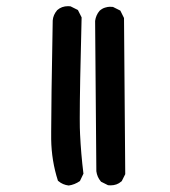

<svg xmlns="http://www.w3.org/2000/svg" viewBox="-20 -606 540 610"><path d="M142.6 -187.5Q142.6 -274.9 147.5 -541Q148.9 -558.6 161.6 -573.7Q175.8 -586.4 196.3 -586.4Q199.2 -586.4 204.1 -585.9L227.5 -574.2L239.3 -550.8Q233.4 -324.2 233.4 -230.5Q233.4 -195.8 234.4 -179.2Q237.3 -117.7 245.1 -54.2L233.9 -30.8Q216.8 -19 198.2 -16.6Q179.2 -19 166 -30.3L164.1 -31.7Q143.6 -95.2 142.6 -163.6Q142.6 -172.9 142.6 -187.5ZM296.4 -571.8Q304.7 -579.1 313.7 -581.8Q322.8 -584.5 328.6 -584.5Q334.5 -584.5 338.9 -584L362.3 -572.3L374 -548.8L377.9 -52.7L366.7 -30.3L365.2 -29.3Q351.6 -17.1 331.1 -17.1Q328.1 -17.1 323.2 -17.6L300.8 -28.8L299.8 -30.3Q288.6 -43.5 286.1 -62L282.2 -539.6Q284.7 -558.1 296.4 -571.8Z"/></svg>

Font: Bakudai
Style: Bold
Weight: 700
Version: Version 1.48